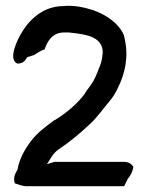

<svg xmlns="http://www.w3.org/2000/svg" viewBox="-20 -646 494 662"><path d="M31 -14C44 -10 56 -4 73 -4H408L421 -30C428 -38 437 -52 439 -68L440 -71C434 -80 423 -88 408 -88H168L142 -80C153 -97 163 -118 181 -130C224 -159 259 -189 293 -221C317 -244 338 -274 360 -300C371 -313 380 -329 387 -344C411 -393 424 -449 410 -512C410 -513 407 -525 407 -525C389 -567 344 -596 301 -611C273 -620 236 -629 197 -625C126 -624 79 -576 52 -529C45 -517 5 -444 39 -427H41C61 -426 69 -441 74 -449L100 -457V-458C110 -464 121 -472 134 -476C143 -503 160 -534 201 -534H217C275 -528 328 -521 334 -472V-459C334 -458 333 -459 333 -458V-454C331 -436 327 -422 320 -408V-407C313 -389 305 -369 293 -353C287 -343 279 -336 271 -321C247 -289 209 -256 169 -232H168C141 -212 110 -190 88 -161C68 -135 47 -101 40 -60C34 -50 24 -35 31 -14Z"/></svg>

Font: SolarCharger
Style: 750
Weight: 700
Designer: Mew Too
Foundry: Cannot Into Space Fonts/KineticPlasma Fonts
Version: Version 1.100